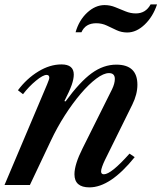

<svg xmlns="http://www.w3.org/2000/svg" viewBox="-30 -820 716 851"><path d="M366.5 10.5Q300 10.5 300 -47.5Q300 -91 336 -162.5L466.5 -424Q479 -450 479 -470Q479 -496 453 -496Q429.5 -496 396.8 -471.5Q364 -447 328 -404.8Q292 -362.5 257.5 -308.8Q223 -255 195.5 -196.5L102.5 0H-10L179 -446.5Q188.5 -469 188.5 -475.5Q188.5 -488 176.5 -488Q160.5 -488 129.2 -462.2Q98 -436.5 72 -402.5L49.5 -420Q88.5 -472 139.8 -503.2Q191 -534.5 242.5 -534.5Q297 -534.5 297 -489.5Q297 -470 287.8 -443.5Q278.5 -417 255.5 -372L260.5 -370.5Q324.5 -458 376.8 -495.8Q429 -533.5 485.5 -533.5Q579 -533.5 579 -444.5Q579 -402 556.5 -356.5L435 -110.5Q427.5 -95 422.8 -81.5Q418 -68 418 -60.5Q418 -47.5 430.5 -47.5Q462.5 -47.5 544 -139L567 -123.5Q459 10.5 366.5 10.5ZM534 -676Q508.5 -676 486.8 -686.2Q465 -696.5 443.2 -706.8Q421.5 -717 396.5 -717Q348.5 -717 331 -677H305Q320 -730 356.2 -763.8Q392.5 -797.5 433.5 -797.5Q458 -797.5 480.8 -788.2Q503.5 -779 526 -769.8Q548.5 -760.5 572 -760.5Q616 -760.5 637.5 -800.5H666Q648 -746 611.2 -711Q574.5 -676 534 -676Z"/></svg>

Font: Libre Caslon Text Medium Italic
Style: Regular
Weight: 500
Italic angle: -22.583°
Designer: Pablo Impallari, Rodrigo Fuenzalida, Katja Schimmel
Foundry: Pablo Impallari, Rodrigo Fuenzalida
Version: Version 2.000